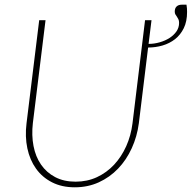

<svg xmlns="http://www.w3.org/2000/svg" viewBox="-20 -789 817 818"><path d="M302 -15Q351.5 -15 393 -34.2Q434.5 -53.5 466 -87.2Q497.5 -121 517.8 -166.2Q538 -211.5 544.5 -263.5L598 -703H625.5L613 -602Q637 -602 660.5 -608.8Q684 -615.5 702.2 -627.2Q720.5 -639 731.8 -655.2Q743 -671.5 743 -691.5Q743 -701 740 -707Q737 -713 733.8 -717.8Q730.5 -722.5 727.5 -727.2Q724.5 -732 724.5 -739.5Q724.5 -754 732.5 -761.5Q740.5 -769 754 -769H774.5Q776 -762 776.5 -753.2Q777 -744.5 777 -738Q777 -697.5 763 -669Q749 -640.5 725.8 -622.2Q702.5 -604 672.5 -595.2Q642.5 -586.5 611 -586.5L571.5 -263.5Q564 -207 541.2 -157.2Q518.5 -107.5 483 -70.5Q447.5 -33.5 400.8 -12.2Q354 9 298.5 9Q243.5 9 201.8 -12.2Q160 -33.5 133.5 -70.5Q107 -107.5 96.5 -157.2Q86 -207 93 -263.5L147 -703H174L120 -264.5Q114 -212.5 122.8 -167Q131.5 -121.5 154.8 -87.8Q178 -54 215 -34.5Q252 -15 302 -15Z"/></svg>

Font: Lato Thin
Style: Italic
Weight: 200
Italic angle: -7°
Designer: Lukasz Dziedzic
Foundry: tyPoland Lukasz Dziedzic
Version: Version 2.007; 2014-02-27